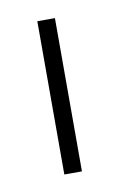

<svg xmlns="http://www.w3.org/2000/svg" viewBox="-45 -731 200 322"><g transform="rotate(-10 55.0 -569.5)"><path d="M40 -439V-700H70V-439Z"/></g></svg>

Font: Urbanist Thin
Style: Regular
Weight: 100
Designer: Corey Hu
Foundry: Corey Hu
Version: Version 1.330; ttfautohint (v1.8.4.7-5d5b)